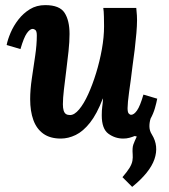

<svg xmlns="http://www.w3.org/2000/svg" viewBox="-20 -531 662 751"><path d="M497 200 459 162Q478 140 487 125Q496 110 498 97.5Q500 85 499 73Q497 47 501.5 34.5Q506 22 515 3L507 1Q497 5 486 8Q475 11 462 11Q430 11 404 -8Q378 -27 378 -80Q378 -100 380 -114Q382 -128 383 -145H382Q359 -85 332 -51Q305 -17 276 -3Q247 11 218 11Q176 11 149.5 -8Q123 -27 110.5 -61.5Q98 -96 98 -143Q98 -180 104.5 -224Q111 -268 117.5 -312Q124 -356 124 -392Q124 -409 118.5 -413.5Q113 -418 108 -418Q97 -418 85 -401Q73 -384 60 -339L6 -355Q10 -376 21.5 -403Q33 -430 52 -454.5Q71 -479 97 -495Q123 -511 157 -511Q213 -511 232.5 -481Q252 -451 252 -398Q252 -368 248 -330.5Q244 -293 239 -254Q234 -215 230 -180.5Q226 -146 226 -123Q226 -108 229 -98.5Q232 -89 238 -85Q244 -81 254 -81Q271 -81 289.5 -103Q308 -125 325 -162.5Q342 -200 356 -245.5Q370 -291 378.5 -338.5Q387 -386 387 -428Q387 -442 386.5 -465Q386 -488 384 -500H513Q515 -479 515.5 -470.5Q516 -462 516 -452Q516 -431 513.5 -401.5Q511 -372 507 -338Q503 -304 498 -270Q495 -243 491.5 -218Q488 -193 485 -171.5Q482 -150 480.5 -133.5Q479 -117 479 -108Q479 -92 483.5 -87Q488 -82 493 -82Q504 -82 516 -99Q528 -116 541 -161L595 -145Q592 -129 586 -108Q580 -87 569 -67Q564 -51 564.5 -35Q565 -19 574 -5Q602 40 584 92Q566 144 497 200Z"/></svg>

Font: Lora
Style: Bold Italic
Weight: 700
Italic angle: -3°
Designer: Olga Karpushina, Alexei Vanyashin (Cyrillic)
Foundry: Cyreal
Version: Version 3.004